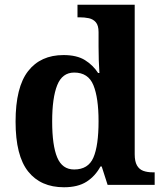

<svg xmlns="http://www.w3.org/2000/svg" viewBox="-20 -780 689 810"><path d="M249.7 10Q151.9 10 98.8 -56.5Q45.7 -123 45.7 -267Q45.7 -412 98.5 -479.9Q151.3 -547.7 248 -547.7Q304.2 -547.7 338.4 -526.4Q372.6 -505.1 394 -471.9H399.4Q397.6 -495.8 396.7 -526.6Q395.8 -557.3 395.8 -584.2V-644.8Q395.8 -672.5 384.5 -685.8Q373.3 -699.1 355.1 -703.1Q336.9 -707 314.9 -707H306.9V-760H548.3V-129.1Q548.3 -99 557.8 -82.2Q567.3 -65.5 584.3 -59.3Q601.4 -53 624.5 -53H632.5V0H434L409 -77.8H403.9Q381.9 -37 345.3 -13.5Q308.7 10 249.7 10ZM292.8 -65Q352.3 -65 374 -115.2Q395.8 -165.4 395.8 -268.7Q395.8 -367.5 374 -420.7Q352.3 -473.9 293 -473.9Q242.6 -473.9 221.4 -420.7Q200.1 -367.5 200.1 -267.7Q200.1 -166.4 221.4 -115.7Q242.6 -65 292.8 -65Z"/></svg>

Font: Noto Serif Malayalam
Style: Regular
Weight: 400
Designer: Indian type Foundry, Jelle Bosma, Monotype Design Team
Foundry: Monotype Imaging Inc.
Version: Version 2.103